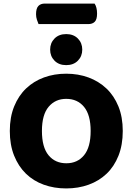

<svg xmlns="http://www.w3.org/2000/svg" viewBox="-20 -1038 743 1076"><path d="M196 -903Q192 -912 187 -927Q182 -942 182 -958Q182 -991 195 -1004.5Q208 -1018 231 -1018H510Q517 -1008 520.5 -993.5Q524 -979 524 -962Q524 -929 511 -916Q498 -903 475 -903ZM351 18Q283 18 225 -3Q167 -24 125 -65Q83 -106 59 -166Q35 -226 35 -304Q35 -382 59.5 -442Q84 -502 126.5 -542.5Q169 -583 226.5 -604Q284 -625 351 -625Q418 -625 475.5 -604Q533 -583 576 -542.5Q619 -502 643.5 -442Q668 -382 668 -304Q668 -226 644 -165.5Q620 -105 577.5 -64.5Q535 -24 477 -3Q419 18 351 18ZM351 -484Q290 -484 252.5 -439.5Q215 -395 215 -304Q215 -213 252 -168Q289 -123 352 -123Q414 -123 451 -168Q488 -213 488 -304Q488 -394 451 -439Q414 -484 351 -484ZM351 -673Q310 -673 285.5 -698Q261 -723 261 -760Q261 -797 285.5 -822Q310 -847 351 -847Q392 -847 416.5 -822Q441 -797 441 -760Q441 -723 416.5 -698Q392 -673 351 -673Z"/></svg>

Font: Baloo 2 Latin ExtraBold
Style: Regular
Weight: 400
Designer: Sarang Kulkarni and Ek Type
Foundry: Ek Type
Version: Version 1.001